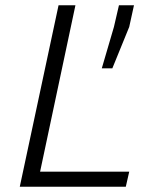

<svg xmlns="http://www.w3.org/2000/svg" viewBox="-20 -708 581 728"><path d="M55 0 202 -688H266L132 -57H470L457 0ZM366 -449 412 -606 431 -688H488L470 -606L406 -449Z"/></svg>

Font: Saira Thin Light
Style: Italic
Weight: 300
Italic angle: -12°
Version: Version 1.101